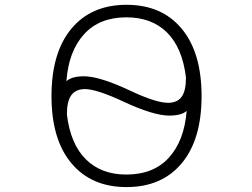

<svg xmlns="http://www.w3.org/2000/svg" viewBox="-20 -761 1040 792"><path d="M253.9 -425.8Q275.4 -446.3 326.2 -446.3Q390.6 -446.3 515.6 -387.7Q623 -336.9 672.9 -336.9Q710.9 -336.9 729 -361.3Q747.1 -385.7 747.1 -441.4Q732.4 -563.5 669.4 -626.5Q606.4 -689.5 501 -689.5Q389.6 -689.5 326.2 -619.1Q262.7 -548.8 253.9 -425.8ZM255.9 -289.1Q270.5 -167 334 -104Q397.5 -41 501 -41Q613.3 -41 676.8 -110.8Q740.2 -180.7 750 -303.7Q729.5 -284.2 677.7 -284.2Q613.3 -284.2 489.3 -341.8Q380.9 -392.6 331.1 -393.6Q293 -393.6 274.4 -368.7Q255.9 -343.8 255.9 -289.1ZM274.4 -87.9Q192.4 -185.5 192.4 -364.7Q192.4 -543.9 274.4 -642.6Q356.4 -741.2 502 -741.2Q647.5 -741.2 729.5 -642.6Q811.5 -543.9 811.5 -364.7Q811.5 -185.5 729.5 -87.4Q647.5 10.7 502 10.7Q356.4 10.7 274.4 -87.9Z"/></svg>

Font: Gen Shin Gothic Monospace Light
Style: Regular
Weight: 300
Designer: [Source Han Sans]
Ryoko NISHIZUKA  (kana & ideographs); Paul D. Hunt (Latin, Greek & Cyrillic); Wenlong ZHANG  (bopomofo
Version: Version 1.002.20150607